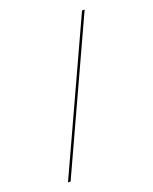

<svg xmlns="http://www.w3.org/2000/svg" viewBox="-117 -649 578 727"><g transform="rotate(-20 172.0 -285.0)"><path d="M30.6 11.3 303.2 -582.3H313.7L41.1 11.3Z"/></g></svg>

Font: Playfair 144pt SemiExpanded ExtraBold
Style: Regular
Weight: 800
Width: 6
Designer: Claus Eggers Sørensen
Foundry: Claus Eggers Sørensen
Version: Version 2.203